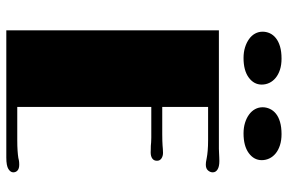

<svg xmlns="http://www.w3.org/2000/svg" viewBox="-176 -760 935 624"><g transform="rotate(90 292.0 -447.5)"><path d="M413.1 -771Q394 -771 378.4 -775.9Q362.8 -780.8 351.6 -789.1Q340.3 -797.4 334.2 -808.6Q328.1 -819.8 328.1 -833Q328.1 -845.2 333.3 -856.4Q338.4 -867.7 348.9 -876.2Q359.4 -884.8 376 -889.6Q392.6 -894.5 415.5 -894.5Q435.5 -894.5 451.4 -889.4Q467.3 -884.3 478 -875.5Q488.8 -866.7 494.4 -855Q500 -843.3 500 -830.1Q500 -804.7 476.8 -787.8Q453.6 -771 413.1 -771ZM168 -771Q148.9 -771 133.3 -775.9Q117.7 -780.8 106.2 -789.1Q94.7 -797.4 88.6 -808.6Q82.5 -819.8 82.5 -833Q82.5 -845.2 87.6 -856.4Q92.8 -867.7 103.5 -876.2Q114.3 -884.8 130.6 -889.6Q147 -894.5 169.9 -894.5Q190.4 -894.5 206.1 -889.4Q221.7 -884.3 232.4 -875.5Q243.2 -866.7 248.8 -855Q254.4 -843.3 254.4 -830.1Q254.4 -804.7 231.4 -787.8Q208.5 -771 168 -771ZM78.1 -690.9H446.3Q456.1 -690.9 463.1 -690.9Q470.2 -690.9 476.1 -691.4Q485.4 -691.9 491.5 -692.1Q497.6 -692.4 502.9 -692.4Q521 -692.4 530.3 -686.5Q539.6 -680.7 539.6 -670.9Q539.6 -662.6 533.4 -655.5Q527.3 -648.4 514.6 -648.4Q511.2 -648.4 506.6 -648.9Q502 -649.4 492.7 -651.4Q483.4 -653.3 469 -654.5Q454.6 -655.8 435.1 -655.8H327.1V-506.8H416Q428.2 -506.8 437 -507.1Q445.8 -507.3 451.7 -507.8Q459 -508.3 464.1 -508.8Q469.2 -509.3 476.1 -509.3Q486.8 -509.3 494.4 -504.2Q502 -499 502 -489.7Q502 -479.5 494.6 -474.4Q487.3 -469.2 474.6 -469.2Q470.2 -469.2 465.8 -469.5Q461.4 -469.7 453.6 -469.7Q448.2 -470.2 441.7 -470.7Q435.1 -471.2 426.8 -471.2H327.1V-35.6H435.1Q454.6 -35.6 469 -36.6Q483.4 -37.6 492.7 -39.1Q502 -41.5 506.6 -41.7Q511.2 -42 514.6 -42Q527.3 -42 533.4 -36.6Q539.6 -31.2 539.6 -22.5Q539.6 -13.7 528.8 -6.8Q518.1 0 491.7 0H78.1Z"/></g></svg>

Font: Limelight
Style: Regular
Weight: 400
Designer: Nicole Fally with help from Eben Sorkin
Foundry: Nicole Fally with help from Eben Sorkin
Version: Version 1.002